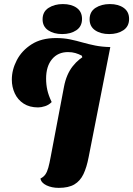

<svg xmlns="http://www.w3.org/2000/svg" viewBox="-20 -888 645 930"><path d="M264.3 22Q230.7 22 205 9.7Q179.3 -2.7 176 -23.3Q191 -30.7 199.7 -43Q208.3 -55.3 214 -75.8Q219.7 -96.3 225.7 -129.3L290 -468Q301.3 -527.7 332 -566.8Q362.7 -606 408.8 -628.3Q455 -650.7 514.3 -660L409.3 -126.7Q400 -77.7 384.2 -44.5Q368.3 -11.3 340.2 5.3Q312 22 264.3 22ZM164.7 -367.7Q123 -367.7 94.5 -386.2Q66 -404.7 51.7 -435.5Q37.3 -466.3 37.3 -502.3Q37.3 -550 61.3 -596.3Q85.3 -642.7 132.8 -673.2Q180.3 -703.7 251.3 -703.7Q288.7 -703.7 319.7 -697.2Q350.7 -690.7 379.7 -682.3Q408.7 -674 441 -667.5Q473.3 -661 514 -660L378.7 -610.3L376.3 -618.3Q361.3 -626.3 345.3 -631Q329.3 -635.7 309.3 -635.7Q260.7 -635.7 232 -601.3Q203.3 -567 203.3 -507Q203.3 -478.3 209.2 -452Q215 -425.7 230.3 -393.7Q216.7 -379.7 198.2 -373.7Q179.7 -367.7 164.7 -367.7ZM508.7 -723Q467.7 -723 440.8 -741.3Q414 -759.7 414 -794.3Q414 -831.3 442.5 -849.8Q471 -868.3 512.3 -868.3Q553.3 -868.3 579.3 -849.8Q605.3 -831.3 605.3 -796.3Q605.3 -760 577.5 -741.5Q549.7 -723 508.7 -723ZM281 -723Q240.3 -723 213.3 -741.3Q186.3 -759.7 186.3 -794.3Q186.3 -831.3 215.2 -849.8Q244 -868.3 284.7 -868.3Q326 -868.3 351.7 -849.8Q377.3 -831.3 377.3 -796.3Q377.3 -760 349.8 -741.5Q322.3 -723 281 -723Z"/></svg>

Font: Sansita Swashed Light
Style: Regular
Weight: 300
Designer: Pablo Cosgaya
Foundry: Omnibus-Type
Version: Version 1.003